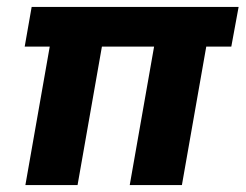

<svg xmlns="http://www.w3.org/2000/svg" viewBox="-20 -532 706 552"><path d="M53 0 123 -398H51L71 -512H666L645 -398H573L503 0H353L423 -398H273L203 0Z"/></svg>

Font: DM Sans 12pt Black
Style: Italic
Weight: 900
Italic angle: -10°
Version: Version 4.004;gftools[0.9.30]